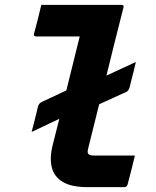

<svg xmlns="http://www.w3.org/2000/svg" viewBox="-20 -770 640 790"><path d="M539 -515Q536 -503 529.5 -475Q523 -447 513 -410Q509 -396 500 -392L388 -341Q377 -296 365.5 -250.5Q354 -205 343 -160Q338 -142 344 -136Q350 -130 366 -130H535Q528 -101 520.5 -70.5Q513 -40 505 -11Q502 0 491 0H340Q272 0 236.5 -22.5Q201 -45 192.5 -84Q184 -123 196 -170Q210 -224 224 -281L110 -227Q114 -242 119.5 -263Q125 -284 136 -330Q138 -338 141.5 -342.5Q145 -347 153 -351L253 -398Q267 -454 280.5 -509Q294 -564 308 -620H129Q117 -620 120 -631Q128 -660 135.5 -690.5Q143 -721 150 -750H480Q491 -750 488 -739Q470 -669 452.5 -599Q435 -529 418 -459Z"/></svg>

Font: Recursive Mn Lnr St XBd
Style: Italic
Weight: 800
Italic angle: -15°
Monospace: yes
Version: Version 1.079;hotconv 1.0.112;makeotfexe 2.5.65598; ttfautoh